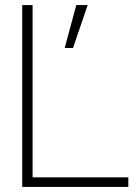

<svg xmlns="http://www.w3.org/2000/svg" viewBox="-20 -740 553 760"><path d="M68 0H488V-38H109V-720H68ZM236 -550H269L327 -720H282Z"/></svg>

Font: Aspekta 150
Style: Regular
Weight: 150
Designer: Ivo Dolenc
Version: Version 2.000